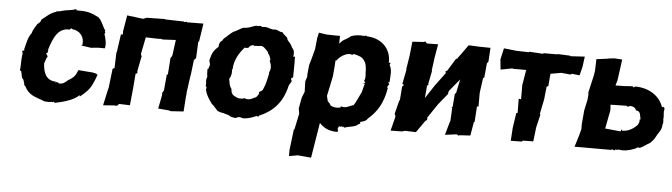

<svg xmlns="http://www.w3.org/2000/svg" viewBox="-47 -733 3947 1127"><g transform="rotate(5 1926.5 -169.5)"><path d="M219 -252 214 -263 208 -269C211 -272 213 -276 220 -277C212 -288 225 -291 220 -286C214 -286 224 -292 217 -290C240 -367 268 -428 336 -421C332 -429 332 -417 344 -431C346 -428 344 -426 352 -425C393 -419 424 -389 416 -337C409 -338 414 -339 411 -334L468 -326L508 -330H549C557 -355 547 -392 539 -416C550 -418 536 -409 537 -414C543 -418 547 -425 541 -425C543 -420 539 -422 542 -435C528 -452 519 -488 496 -508C458 -528 429 -539 376 -537C369 -539 370 -537 362 -538C368 -544 357 -543 363 -545C327 -532 308 -536 279 -527C269 -522 254 -523 252 -522C242 -518 246 -521 245 -518C209 -507 192 -486 164 -466C161 -451 152 -445 142 -437C129 -417 117 -398 114 -382C92 -353 88 -321 78 -283C81 -280 75 -281 80 -273C73 -280 68 -271 67 -272L71 -260C65 -221 68 -186 64 -158C65 -165 64 -150 71 -156C79 -130 75 -116 89 -105C93 -93 97 -79 98 -71C104 -71 108 -59 106 -64C119 -35 148 -16 170 -9C187 -1 198 0 222 11C240 11 253 15 266 10C271 15 273 8 271 13C283 4 279 8 283 15C341 3 395 -13 426 -43C426 -43 429 -38 426 -34C442 -46 459 -63 459 -63C490 -90 503 -125 520 -171C520 -171 521 -169 515 -175C512 -178 496 -183 470 -184L442 -186L406 -189C402 -179 397 -170 393 -161C386 -148 362 -130 352 -126C331 -108 322 -100 300 -101C295 -105 288 -106 296 -107C292 -105 291 -107 280 -108C285 -100 271 -103 284 -111C275 -106 274 -113 278 -110C217 -112 204 -165 202 -211C210 -231 210 -241 219 -252Z M1042 -1 1048 -87V-91L1050 -101V-113L1063 -207L1064 -215H1065L1076 -308L1085 -315L1088 -323L1092 -414L1097 -420L1113 -525L1017 -524L1015 -527L1001 -524L998 -528L997 -527L884 -530L890 -532L781 -530H778L758 -522L663 -534L648 -445L647 -437V-420L636 -419L623 -327L621 -314L619 -313L616 -220L605 -214L593 -112V-107L588 -87L568 4L636 -1L644 1L653 -3L661 -12L725 -10L735 -111L742 -198L752 -200L751 -214L769 -306L764 -307V-320L783 -415L857 -413L874 -414L882 -411L960 -415L948 -325L946 -318L938 -307L931 -209L925 -208L916 -111L915 -112L907 -98L908 -87L892 -5L953 0L967 4Z M1172 -284C1170 -277 1167 -275 1166 -265L1160 -261C1160 -245 1160 -230 1163 -216C1152 -190 1163 -183 1158 -161C1161 -159 1165 -155 1164 -147C1166 -155 1166 -149 1161 -144C1167 -110 1186 -84 1203 -60C1217 -50 1221 -41 1241 -21C1244 -20 1264 -12 1275 -12C1291 -5 1307 -6 1315 3C1322 7 1349 13 1354 9C1360 4 1370 3 1377 4C1398 16 1446 0 1474 -13C1479 -4 1477 -10 1486 -12C1483 -15 1481 -18 1484 -10C1488 -20 1492 -17 1489 -21C1494 -21 1492 -15 1490 -17C1566 -50 1619 -105 1642 -200C1643 -213 1661 -229 1658 -237C1652 -244 1656 -243 1653 -249C1660 -252 1668 -259 1665 -260V-262C1665 -309 1667 -343 1665 -373C1665 -366 1668 -377 1668 -372C1664 -372 1668 -384 1655 -376C1659 -400 1658 -415 1644 -429C1633 -453 1628 -455 1613 -473C1613 -492 1591 -495 1580 -515C1558 -514 1550 -531 1527 -526C1500 -527 1489 -542 1457 -535C1461 -537 1443 -544 1435 -538C1420 -543 1409 -534 1402 -533C1383 -525 1365 -521 1349 -521C1330 -514 1313 -500 1292 -492C1281 -485 1278 -480 1259 -465C1256 -458 1238 -452 1233 -436C1218 -427 1214 -417 1213 -396C1187 -375 1176 -354 1168 -319C1164 -305 1173 -300 1172 -284ZM1303 -273C1306 -271 1303 -270 1307 -272C1307 -327 1340 -377 1367 -406C1382 -402 1375 -406 1388 -406C1396 -422 1418 -429 1424 -420C1439 -425 1439 -418 1457 -424C1477 -425 1484 -412 1502 -395C1506 -390 1503 -393 1507 -383C1517 -374 1519 -361 1523 -349C1523 -349 1517 -336 1522 -336C1531 -314 1533 -296 1523 -276L1522 -269V-263C1514 -228 1511 -206 1497 -175C1493 -163 1488 -161 1472 -153C1480 -143 1467 -143 1475 -144C1463 -126 1459 -118 1449 -118C1433 -107 1408 -100 1393 -110C1390 -110 1377 -104 1384 -107C1367 -103 1348 -107 1340 -113C1316 -122 1312 -136 1310 -158C1297 -173 1297 -189 1292 -215C1304 -233 1307 -256 1303 -273Z M1917 -477 1918 -523H1886L1839 -524L1793 -531L1786 -500L1779 -433L1762 -369L1752 -335L1746 -272L1749 -274L1738 -239L1740 -178L1726 -143L1714 -79L1719 -47L1713 -18L1699 48L1696 47L1681 170V206L1733 197L1811 204L1845 -4C1868 22 1901 41 1952 40L1956 27L1950 24L1956 13L1953 12L1959 7C1950 3 1958 0 1958 10C1957 6 1963 3 1966 11C1967 3 1969 7 1979 6C1977 12 1988 10 1983 5C1991 11 1995 2 1987 13C2020 -1 2053 4 2071 -16C2069 -17 2074 -14 2081 -22C2080 -20 2084 -18 2079 -30C2094 -33 2116 -39 2122 -53C2178 -100 2210 -157 2224 -241C2216 -248 2221 -250 2227 -244C2216 -252 2225 -250 2222 -254L2231 -264C2225 -273 2221 -283 2231 -276C2234 -321 2239 -352 2223 -378C2221 -378 2230 -389 2226 -391C2233 -394 2227 -390 2217 -391C2221 -464 2172 -528 2081 -534H2074C2081 -529 2070 -540 2071 -535C2074 -541 2065 -539 2064 -534C2058 -539 2050 -532 2049 -536C2032 -537 2004 -536 1983 -527C1962 -509 1947 -505 1934 -495C1928 -489 1922 -483 1917 -477ZM1961 -112C1961 -102 1967 -111 1957 -109V-104C1931 -99 1914 -102 1897 -112C1896 -126 1877 -130 1878 -143C1875 -151 1874 -160 1872 -168H1873L1897 -283L1902 -340L1904 -375C1900 -371 1909 -383 1909 -376C1925 -401 1958 -421 1983 -422C1999 -420 1998 -415 2008 -424C2039 -416 2058 -413 2073 -388C2086 -369 2084 -349 2086 -341C2085 -317 2093 -292 2082 -272C2083 -273 2086 -274 2081 -273L2090 -263C2084 -260 2079 -257 2078 -254C2078 -254 2081 -255 2088 -256C2079 -235 2079 -211 2068 -193C2052 -161 2045 -142 2033 -125C2011 -120 1987 -100 1961 -112Z M2799 -448 2804 -530 2738 -531 2675 -534C2656 -508 2637 -479 2617 -454V-451L2608 -448L2563 -375L2552 -369L2556 -360L2498 -282L2446 -203L2452 -271L2451 -276L2462 -282L2458 -285L2474 -365L2472 -367L2482 -443L2496 -524L2433 -523L2428 -525L2420 -534L2409 -530L2344 -526L2335 -442L2322 -360H2324L2307 -274L2317 -269L2307 -258L2301 -179L2297 -173L2277 -94L2281 -90L2283 -77L2262 5L2331 4L2345 -1L2411 1L2461 -70L2469 -75L2472 -86L2468 -87L2526 -173L2584 -244L2578 -239L2583 -257L2643 -330L2626 -249L2619 -242L2613 -167L2605 -157L2611 -160L2607 -84L2603 -72L2582 2L2650 -7L2663 0L2666 -3L2731 -7L2745 -88L2749 -89L2755 -180L2764 -181V-263V-261L2776 -349L2783 -354L2791 -438C2793 -441 2796 -445 2799 -448Z M3292 -420 3339 -415 3352 -467 3360 -527 3276 -522 3273 -525 3202 -528 3196 -526H3117L3115 -522L3036 -527L3035 -528L3030 -524L2958 -526L2883 -534L2868 -468L2869 -457L2874 -408L2942 -421L2948 -419H3024L3010 -334L3009 -335V-245L2995 -247L2996 -164L2988 -161L2976 -80L2975 -74L2970 3L3037 2L3033 3L3041 -4L3102 -5L3112 -89L3130 -165L3125 -171L3126 -167L3144 -256L3152 -331L3163 -337L3162 -340L3168 -409L3231 -420L3283 -415C3287 -415 3290 -416 3292 -420Z M3554 -374 3563 -404 3572 -468 3580 -529 3534 -532 3499 -528 3498 -527 3429 -518 3427 -452 3423 -424 3406 -350 3398 -314 3401 -313 3398 -277 3384 -212 3381 -177 3377 -133V-101L3367 -63L3346 5H3560L3569 1L3580 7L3588 0L3599 3C3596 -5 3595 5 3603 -1C3635 5 3661 1 3700 -14C3711 -18 3715 -28 3727 -21C3750 -30 3768 -48 3785 -55C3807 -75 3813 -88 3823 -107C3842 -135 3849 -146 3849 -170C3857 -184 3848 -202 3852 -209C3853 -226 3847 -241 3853 -263C3849 -269 3854 -269 3849 -270C3847 -270 3839 -277 3846 -276C3843 -271 3841 -272 3837 -271C3818 -330 3759 -377 3671 -378C3665 -378 3667 -369 3656 -374C3663 -372 3652 -380 3655 -378L3618 -376L3614 -375ZM3718 -189 3712 -186C3717 -173 3704 -154 3702 -152C3680 -130 3652 -113 3617 -113C3615 -107 3619 -114 3612 -120L3607 -108L3516 -117L3522 -149L3537 -226L3535 -259L3629 -261L3639 -255C3640 -258 3636 -255 3650 -262C3671 -261 3685 -251 3686 -239C3716 -237 3711 -214 3718 -189Z"/></g></svg>

Font: Asimov Print
Style: DIt
Weight: 250
Width: 0
Designer: Google
Version: Version 2.000980: 2014